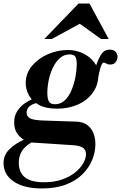

<svg xmlns="http://www.w3.org/2000/svg" viewBox="-79 -744 683 1083"><path d="M158 319Q56 319 -1.5 280Q-59 241 -59 176Q-59 131 -26 98Q7 65 59.5 42.5Q112 20 171 5L202 16Q134 37 95.5 61Q57 85 42 112.5Q27 140 27 174Q27 229 62 256.5Q97 284 169 284Q228 284 272.5 268Q317 252 346.5 227.5Q376 203 391 176Q406 149 406 126Q406 100 387 88.5Q368 77 333 75L103 60Q84 59 60 46.5Q36 34 18.5 9.5Q1 -15 1 -53Q1 -91 18.5 -117.5Q36 -144 60.5 -161Q85 -178 108 -186.5Q131 -195 142 -197L140 -166Q71 -153 71 -108Q71 -88 89.5 -77Q108 -66 169 -64L349 -58Q402 -57 430.5 -22.5Q459 12 459 70Q459 114 441 158Q423 202 386.5 238.5Q350 275 293 297Q236 319 158 319ZM243 -131Q180 -131 141 -152Q102 -173 84 -206.5Q66 -240 66 -275Q66 -330 101 -372Q136 -414 190.5 -438Q245 -462 305 -462Q348 -462 387 -444Q426 -426 451 -394.5Q476 -363 476 -323Q476 -264 444 -220.5Q412 -177 359.5 -154Q307 -131 243 -131ZM231 -156Q264 -156 287.5 -179Q311 -202 325.5 -238Q340 -274 347 -312.5Q354 -351 354 -382Q354 -408 347 -422.5Q340 -437 314 -437Q282 -437 258.5 -416Q235 -395 219 -361.5Q203 -328 195.5 -290.5Q188 -253 188 -220Q188 -187 197 -171.5Q206 -156 231 -156ZM471 -287 457 -374H463Q478 -418 494.5 -441Q511 -464 539 -464Q562 -464 573 -452Q584 -440 584 -423Q584 -410 574.5 -395Q565 -380 542 -380Q532 -380 525.5 -383Q519 -386 514.5 -388.5Q510 -391 506 -391Q498 -391 490 -369Q482 -347 471 -287ZM171 -524 364 -724H426L534 -524H491L371 -610L213 -524Z"/></svg>

Font: Libre Bodoni
Style: Italic
Weight: 400
Italic angle: -13°
Designer: Pablo Impallari, Rodrigo Fuenzalida
Foundry: Impallari Type
Version: Version 2.005;gftools[0.9.23]